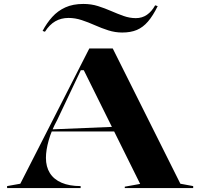

<svg xmlns="http://www.w3.org/2000/svg" viewBox="-20 -954 1016 974"><path d="M16 0V-10L83 -22L433 -708H552L895 -22L960 -10V0H613V-7L691 -21L405 -598H390L270 -345Q241 -292 227 -242Q213 -192 213 -153Q213 -108 233 -76Q253 -44 292.5 -27Q332 -10 389 -10V0ZM226 -287V-297L565 -311V-287ZM600 -789Q564 -789 529.5 -800Q495 -811 461.5 -826Q428 -841 394.5 -852Q361 -863 328 -863Q290 -863 260.5 -846Q231 -829 208 -793L196 -797Q217 -837 245 -868Q273 -899 311.5 -916.5Q350 -934 403 -934Q443 -934 477.5 -923Q512 -912 544 -898Q576 -884 607 -873Q638 -862 669 -862Q701 -862 725.5 -879Q750 -896 767 -927L780 -923Q756 -874 730.5 -844.5Q705 -815 674 -802Q643 -789 600 -789Z"/></svg>

Font: Kalnia SemiExpanded Medium
Style: Regular
Weight: 500
Width: 6
Designer: Frida Medrano
Foundry: Frida Medrano
Version: Version 1.105